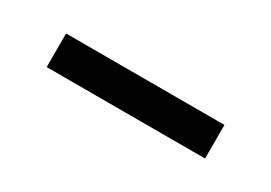

<svg xmlns="http://www.w3.org/2000/svg" viewBox="-14 -824 485 343"><g transform="rotate(30 228.5 -652.5)"><path d="M391.6 -617.7H64.9V-687H391.6Z"/></g></svg>

Font: Kumbh Sans SemiBold
Style: Regular
Weight: 600
Version: Version 1.005